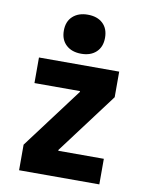

<svg xmlns="http://www.w3.org/2000/svg" viewBox="-84 -811 669 872"><g transform="rotate(10 250.0 -375.0)"><path d="M65 0V-118L275 -398V-402H65V-520H435V-402L225 -122V-118H435V0ZM250.5 -570Q207 -570 181 -594Q155 -618 155 -660Q155 -702.4 181.1 -726.2Q207.2 -750 250 -750Q294 -750 319.5 -726.2Q345 -702.4 345 -660Q345 -618 319.5 -594Q294 -570 250.5 -570Z"/></g></svg>

Font: M PLUS 1 Code
Style: Regular
Weight: 400
Designer: Coji Morishita
Foundry: UNDERFOREST DESIGN
Version: Version 1.005